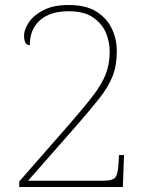

<svg xmlns="http://www.w3.org/2000/svg" viewBox="-20 -744 599 764"><path d="M473.6 -127 468.8 0H56.6V-22L258.8 -252.9Q287.1 -285.6 310.1 -313.2Q333 -340.8 350.1 -363.3Q384.8 -408.2 400.6 -448.5Q416.5 -488.8 416.5 -539.1Q416.5 -576.2 401.9 -612.8Q386.7 -648.9 351.1 -674.1Q315.4 -699.2 253.4 -699.2Q179.7 -699.2 139.2 -663.6Q98.6 -627.9 98.6 -564Q75.7 -564 75.7 -602.1Q75.7 -626.5 94.7 -654.8Q113.8 -683.6 153.3 -703.9Q192.9 -724.1 253.4 -724.1Q322.3 -724.1 363.8 -697.8Q405.8 -670.9 425.3 -629.4Q444.8 -587.9 444.8 -541Q444.8 -483.4 428.2 -441.4Q411.6 -398.9 376.7 -354.5Q341.8 -310.1 288.6 -249L91.8 -24.9H390.6Q429.7 -24.9 439.7 -39.1Q449.7 -53.2 451.7 -95.2L453.6 -127Z"/></svg>

Font: Koh Santepheap Thin
Style: Regular
Weight: 100
Designer: Danh Hong
Version: Version 2.002; ttfautohint (v1.8.3)